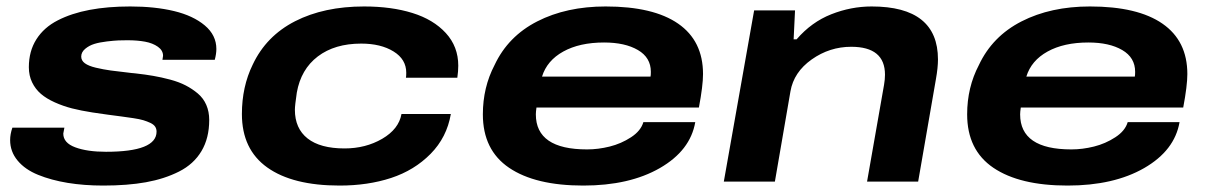

<svg xmlns="http://www.w3.org/2000/svg" viewBox="-20 -559 3716 591"><path d="M297.9 12.2Q238.8 12.2 188.2 3.9Q137.7 -4.4 97.4 -20.8Q57.1 -37.1 34.2 -64.7Q11.2 -92.3 11.2 -127.9Q11.2 -146 18.1 -166H178.2Q174.8 -148.9 174.8 -147.9Q174.8 -119.1 211.7 -105.5Q248.5 -91.8 306.2 -91.8Q461.9 -91.8 461.9 -153.8Q461.9 -162.6 457.5 -169.2Q453.1 -175.8 442.9 -180.7Q432.6 -185.5 421.1 -189Q409.7 -192.4 390.4 -195.3Q371.1 -198.2 354.5 -200.4Q337.9 -202.6 311.3 -206.1Q284.7 -209.5 264.2 -212.9Q229.5 -218.3 201.9 -225.3Q174.3 -232.4 148.7 -243.9Q123 -255.4 106 -270Q88.9 -284.7 78.9 -305.4Q68.8 -326.2 68.8 -352.1Q68.8 -401.4 92 -438Q115.2 -474.6 157.7 -496.3Q200.2 -518.1 255.9 -528.6Q311.5 -539.1 380.9 -539.1Q457 -539.1 515.9 -524.9Q574.7 -510.7 610.4 -480.7Q646 -450.7 646 -408.2Q646 -393.6 641.1 -375H480Q481.9 -384.8 481.9 -387.2Q481.9 -403.8 466.1 -415Q450.2 -426.3 426.5 -430.7Q402.8 -435.1 372.1 -435.1Q357.4 -435.1 344.5 -434.6Q331.5 -434.1 308.8 -431.4Q286.1 -428.7 270.3 -423.8Q254.4 -418.9 242.2 -408.7Q230 -398.4 230 -384.8Q230 -372.6 241.2 -364.3Q252.4 -356 275.1 -350.6Q297.9 -345.2 321 -342Q344.2 -338.9 378.9 -335Q383.3 -334.5 385.5 -334.2Q387.7 -334 391.4 -333.7Q395 -333.5 397.9 -333Q428.2 -329.6 452.1 -325.4Q476.1 -321.3 503.7 -314Q531.2 -306.6 551.5 -296.1Q571.8 -285.6 588.9 -271.2Q606 -256.8 615 -236.1Q624 -215.3 624 -189.9Q624 -133.8 600.1 -93.8Q576.2 -53.7 531.2 -31Q486.3 -8.3 429.2 2Q372.1 12.2 297.9 12.2Z M1025.4 12.2Q880.9 12.2 802.7 -43.5Q724.6 -99.1 724.6 -208Q724.6 -292 757.8 -359.9Q799.3 -448.2 888.4 -493.7Q977.5 -539.1 1100.6 -539.1Q1185.1 -539.1 1249.5 -519Q1314 -499 1352.3 -457.3Q1390.6 -415.5 1390.6 -356.9Q1390.6 -339.8 1387.7 -319.8H1229.5Q1230.5 -324.7 1230.5 -335Q1230.5 -376.5 1191.4 -400.6Q1152.3 -424.8 1091.8 -424.8Q1010.3 -424.8 958.3 -385.3Q906.2 -345.7 893.6 -273.9Q887.7 -233.9 887.7 -221.2Q887.7 -163.6 926.8 -132.8Q965.8 -102.1 1040.5 -102.1Q1105.5 -102.1 1156.5 -131.8Q1207.5 -161.6 1215.8 -208H1367.7Q1355.5 -136.2 1305.4 -85.4Q1255.4 -34.7 1183.8 -11.2Q1112.3 12.2 1025.4 12.2Z M1775.4 12.2Q1627.9 12.2 1547.1 -42.5Q1466.3 -97.2 1466.3 -207Q1466.3 -290 1502.4 -358.9Q1543.9 -447.3 1633.8 -493.2Q1723.6 -539.1 1844.2 -539.1Q1991.2 -539.1 2067.6 -486.1Q2144 -433.1 2144 -331.1Q2144 -295.4 2131.3 -228H1631.3Q1629.4 -214.4 1629.4 -207Q1629.4 -99.1 1787.1 -99.1Q1821.3 -99.1 1856.7 -107.9Q1892.1 -116.7 1922.4 -136.5Q1952.6 -156.2 1960.4 -183.1H2120.1Q2105 -95.7 2011.2 -41.7Q1917.5 12.2 1775.4 12.2ZM1648.4 -323.2H1982.4Q1983.4 -328.1 1983.4 -337.9Q1983.4 -381.8 1943.6 -405Q1903.8 -428.2 1839.4 -428.2Q1764.2 -428.2 1713.9 -400.4Q1663.6 -372.6 1648.4 -323.2Z M2208 0 2301.3 -526.9H2427.2L2422.9 -438H2432.1Q2478 -491.2 2538.8 -515.1Q2599.6 -539.1 2663.1 -539.1Q2867.2 -539.1 2867.2 -376Q2867.2 -350.6 2860.8 -314.9L2806.2 0H2648.9L2701.2 -297.9Q2704.1 -314.5 2704.1 -329.1Q2704.1 -415 2600.1 -415Q2533.7 -415 2478.5 -376Q2423.3 -336.9 2413.1 -277.8L2365.2 0Z M3266.1 12.2Q3118.7 12.2 3037.8 -42.5Q2957 -97.2 2957 -207Q2957 -290 2993.2 -358.9Q3034.7 -447.3 3124.5 -493.2Q3214.4 -539.1 3335 -539.1Q3481.9 -539.1 3558.3 -486.1Q3634.8 -433.1 3634.8 -331.1Q3634.8 -295.4 3622.1 -228H3122.1Q3120.1 -214.4 3120.1 -207Q3120.1 -99.1 3277.8 -99.1Q3312 -99.1 3347.4 -107.9Q3382.8 -116.7 3413.1 -136.5Q3443.4 -156.2 3451.2 -183.1H3610.8Q3595.7 -95.7 3502 -41.7Q3408.2 12.2 3266.1 12.2ZM3139.2 -323.2H3473.1Q3474.1 -328.1 3474.1 -337.9Q3474.1 -381.8 3434.3 -405Q3394.5 -428.2 3330.1 -428.2Q3254.9 -428.2 3204.6 -400.4Q3154.3 -372.6 3139.2 -323.2Z"/></svg>

Font: Archivo Expanded
Style: Bold Italic
Weight: 700
Width: 7
Italic angle: -10°
Designer: Hector Gatti
Foundry: Omnibus-Type
Version: Version 2.001